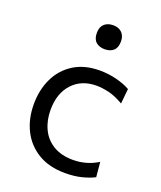

<svg xmlns="http://www.w3.org/2000/svg" viewBox="-138 -820 769 917"><g transform="rotate(20 247.0 -361.0)"><path d="M302 10Q221.5 10 165 -24Q108.5 -58 79.2 -116.5Q50 -175 50 -248.5Q50 -322 78.2 -380.8Q106.5 -439.5 160.8 -473.5Q215 -507.5 293 -507.5Q336.5 -507.5 377.8 -497Q419 -486.5 448 -470L440.5 -394Q398.5 -418.5 364 -426.2Q329.5 -434 302.5 -434Q226 -434 180.2 -384.2Q134.5 -334.5 134.5 -250Q134.5 -197 154.8 -154.2Q175 -111.5 215.8 -86.8Q256.5 -62 317 -62Q349.5 -62 381.2 -70.8Q413 -79.5 442.5 -98L449.5 -22.5Q425 -9.5 387.8 0.2Q350.5 10 302 10ZM277.5 -610.5Q250 -610.5 233.2 -625.5Q216.5 -640.5 216.5 -671.5Q216.5 -702 233.5 -717.2Q250.5 -732.5 278.5 -732.5Q306 -732.5 322.5 -716.5Q339 -700.5 339 -671.5Q339 -640.5 322.5 -625.5Q306 -610.5 277.5 -610.5Z"/></g></svg>

Font: Heraclito
Style: Regular
Weight: 400
Designer: Kostas Bartsokas (font) & Cristiano Sobral (main changes)
Foundry: Kostas Bartsokas (font) & Cristiano Sobral (main changes)
Version: Version 1.00;July 8, 2020;FontCreator 13.0.0.2655 64-bit